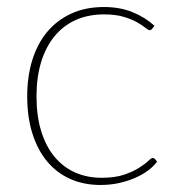

<svg xmlns="http://www.w3.org/2000/svg" viewBox="-20 -521 508 547"><path d="M413.5 -439Q412 -437.5 410.5 -436.2Q409 -435 406.5 -435Q402.5 -435 394 -442Q385.5 -449 370.5 -457.5Q355.5 -466 332.5 -473Q309.5 -480 277 -480Q231 -480 195.2 -463.8Q159.5 -447.5 134.8 -417Q110 -386.5 97 -343.5Q84 -300.5 84 -246.5Q84 -191 97.2 -147.8Q110.5 -104.5 134.8 -75Q159 -45.5 193.2 -30Q227.5 -14.5 269.5 -14.5Q307.5 -14.5 333.2 -23.2Q359 -32 376 -42.8Q393 -53.5 402 -62.2Q411 -71 415 -71Q419 -71 421.5 -68L427.5 -60.5Q418.5 -48 402.8 -36Q387 -24 366.2 -14.8Q345.5 -5.5 320.2 0.2Q295 6 266.5 6Q219 6 180.5 -11Q142 -28 114.8 -60.5Q87.5 -93 72.5 -140Q57.5 -187 57.5 -246.5Q57.5 -303.5 72.2 -350.5Q87 -397.5 115 -430.8Q143 -464 183.5 -482.5Q224 -501 276 -501Q322 -501 358 -486.2Q394 -471.5 420 -447.5Z"/></svg>

Font: Lato Thin
Style: Regular
Weight: 200
Designer: Lukasz Dziedzic
Foundry: tyPoland Lukasz Dziedzic
Version: Version 2.007; 2014-02-27